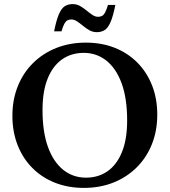

<svg xmlns="http://www.w3.org/2000/svg" viewBox="-20 -905 828 937"><path d="M399 -697Q476 -697 539.8 -671.8Q603.5 -646.5 650 -599.8Q696.5 -553 722 -488.5Q747.5 -424 747.5 -345.5Q747.5 -266.5 721.2 -201Q695 -135.5 646.8 -87.8Q598.5 -40 533.2 -14Q468 12 389.5 12Q312.5 12 248.5 -13.2Q184.5 -38.5 138 -85.2Q91.5 -132 66 -196.8Q40.5 -261.5 40.5 -340Q40.5 -418.5 66.8 -484Q93 -549.5 141.2 -597.2Q189.5 -645 255 -671Q320.5 -697 399 -697ZM399.5 -38Q460 -38 505 -69.5Q550 -101 575.2 -163Q600.5 -225 600.5 -317Q600.5 -424.5 573.8 -497.8Q547 -571 499.2 -609Q451.5 -647 389 -647Q328.5 -647 283.2 -615.5Q238 -584 212.8 -522Q187.5 -460 187.5 -368Q187.5 -261 214.2 -187.5Q241 -114 288.8 -76Q336.5 -38 399.5 -38ZM543 -881Q532 -826 519.5 -797.2Q507 -768.5 490.8 -758.2Q474.5 -748 452.5 -748Q433 -748 416.5 -757.2Q400 -766.5 385 -779Q370 -791.5 356 -800.8Q342 -810 328 -810Q317 -810 308.8 -805.5Q300.5 -801 293.8 -788.5Q287 -776 280 -752H244Q255 -807 267.5 -835.8Q280 -864.5 296.2 -874.8Q312.5 -885 335 -885Q354 -885 370.5 -875.8Q387 -866.5 402 -854Q417 -841.5 431 -832.2Q445 -823 458.5 -823Q470 -823 478.2 -827.5Q486.5 -832 493.2 -844.8Q500 -857.5 507 -881Z"/></svg>

Font: Newsreader 36pt SemiBold
Style: Regular
Weight: 600
Designer: Hugues Gentile
Foundry: Production Type
Version: Version 1.003